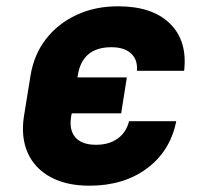

<svg xmlns="http://www.w3.org/2000/svg" viewBox="-20 -580 640 610"><path d="M264 10Q191 10 140.5 -17.5Q90 -45 68 -94.5Q46 -144 56 -210L77 -340Q88 -407 126 -456Q164 -505 223 -532.5Q282 -560 355 -560Q464 -560 520 -505Q576 -450 565 -355H415Q418 -390 396.5 -410Q375 -430 334 -430Q241 -430 227 -340L226 -334H383L365 -220H208L206 -210Q199 -167 219.5 -143.5Q240 -120 285 -120Q326 -120 353.5 -139.5Q381 -159 390 -195H540Q521 -100 447 -45Q373 10 264 10Z"/></svg>

Font: JetBrains Mono NL ExtraBold
Style: Italic
Weight: 800
Italic angle: -9°
Monospace: yes
Designer: Philipp Nurullin, Konstantin Bulenkov
Foundry: JetBrains
Version: Version 2.305; ttfautohint (v1.8.4.7-5d5b)